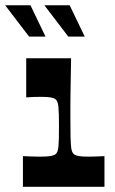

<svg xmlns="http://www.w3.org/2000/svg" viewBox="-56 -717 441 737"><path d="M32 0V-117.7Q48 -117 63.5 -116.4Q79 -115.7 96.4 -115.7Q124.4 -115.7 138.1 -118Q151.8 -120.4 157.1 -125Q161.8 -128.7 164.4 -135.4Q167.1 -142 168.3 -153.7Q169.4 -165.3 169.9 -183.7Q170.4 -202.1 170.4 -230Q170.4 -257.5 169.9 -276Q169.4 -294.6 168.3 -306.4Q167.1 -318.2 164.4 -325.2Q161.8 -332.2 157.1 -335.9Q151.8 -340.6 139.3 -342.9Q126.7 -345.2 103.7 -345.2Q88 -345.2 74.5 -344.9Q61 -344.6 44.6 -343.2V-493.4H216.9Q216.2 -453.6 215.7 -422.3Q215.2 -390.9 214.7 -365.2Q214.2 -339.4 214.2 -315.9Q214.2 -292.5 214.2 -268.8Q214.2 -226.2 214.7 -199.8Q215.2 -173.3 216.4 -158.4Q217.5 -143.4 220.4 -136Q223.2 -128.7 227.9 -125Q233.5 -120.4 245.6 -118Q257.6 -115.7 285.9 -115.7Q300.6 -115.7 315.4 -116.4Q330.3 -117 345 -117.7V0ZM206.1 -576.6 114.3 -696.7H211.5L269.2 -576.6ZM55.6 -576.6 -36.2 -696.7H61L118.7 -576.6Z"/></svg>

Font: Ojuju ExtraLight
Style: Regular
Weight: 200
Designer: Chisaokwu Joboson, Mirko Velimirovic
Foundry: Udi Foundry
Version: Version 1.000